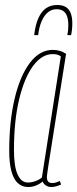

<svg xmlns="http://www.w3.org/2000/svg" viewBox="-20 -740 310 770"><path d="M185 10Q177 10 170 7Q163 4 158 -1Q153 -6 151 -12Q144 -6 135 -1Q126 4 116 7Q106 10 93 10Q68 10 51 -6Q34 -22 25.5 -54.5Q17 -87 17 -135Q17 -252 38.5 -343.5Q60 -435 99.5 -487.5Q139 -540 192 -540Q199 -540 206 -539Q213 -538 220 -536Q227 -534 233 -531Q239 -528 245 -524Q223 -387 209 -297.5Q195 -208 186.5 -155Q178 -102 174 -76Q170 -50 169 -41Q168 -32 168 -30Q168 -18 173 -12Q178 -6 189 -6Q197 -6 204 -8Q211 -10 220 -14L225 0Q216 4 206 7Q196 10 185 10ZM148 -28 224 -514Q217 -519 209.5 -521Q202 -523 191 -523Q148 -523 113 -476Q78 -429 57 -342.5Q36 -256 36 -137Q36 -73 50.5 -40.5Q65 -8 92 -8Q102 -8 112 -10.5Q122 -13 131.5 -17.5Q141 -22 148 -28ZM210 -720Q230 -720 243.5 -712Q257 -704 263.5 -687.5Q270 -671 270 -646Q270 -633 268.5 -620Q267 -607 265 -599H250Q252 -608 253 -617.5Q254 -627 254 -639Q254 -660 249 -674.5Q244 -689 233.5 -696Q223 -703 207 -703Q187 -703 172 -690.5Q157 -678 147 -655Q137 -632 133 -599H117Q122 -641 134 -667.5Q146 -694 164.5 -707Q183 -720 210 -720Z"/></svg>

Font: Georama ExtraCondensed Thin
Style: Italic
Weight: 100
Width: 2
Italic angle: -9°
Designer: Jean-Baptiste Levee
Foundry: Production Type
Version: Version 1.001